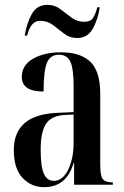

<svg xmlns="http://www.w3.org/2000/svg" viewBox="-20 -763 514 793"><path d="M162 10Q255 10 284 -90H286V0H446V-10H443Q414 -10 404 -24Q394 -38 394 -85V-375Q394 -469 353 -508Q312 -547 232 -547Q163 -547 116.5 -520.5Q70 -494 70 -445Q70 -385 160 -385Q160 -471 174 -504Q188 -537 223 -537Q257 -537 270.5 -508.5Q284 -480 284 -406V-300L218 -297Q37 -290 37 -143Q37 -67 73 -28.5Q109 10 162 10ZM202 -16Q175 -16 161.5 -45Q148 -74 148 -145Q148 -216 169 -250Q190 -284 244 -288L284 -290V-173Q284 -108 261.5 -62Q239 -16 202 -16ZM299 -606Q342 -606 363.5 -645Q385 -684 392 -733H382Q374 -703 363.5 -688Q353 -673 328 -673Q298 -673 275 -690.5Q252 -708 229 -725.5Q206 -743 176 -743Q132 -743 111 -704.5Q90 -666 82 -616H92Q107 -677 145 -677Q176 -677 199 -659.5Q222 -642 245 -624Q268 -606 299 -606Z"/></svg>

Font: Noto Serif Display Condensed Semi
Style: Regular
Weight: 600
Width: 3
Designer: Monotype Design Team
Foundry: Monotype Imaging Inc.
Version: Version 1.900